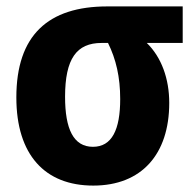

<svg xmlns="http://www.w3.org/2000/svg" viewBox="-20 -569 603 599"><path d="M271 10C421 10 508 -87 508 -248C508 -323 484 -390 438 -435H550V-549H315C130 -549 31 -459 31 -265C31 -86 120 10 271 10ZM270 -111C209 -111 183 -167 183 -267C183 -386 219 -435 297 -435H317C342 -384 355 -329 355 -260C355 -164 329 -111 270 -111Z"/></svg>

Font: Noto Sans Mono SemiCondensed ExtraBold
Style: Regular
Weight: 800
Width: 4
Designer: Monotype Design Team
Foundry: Monotype Imaging Inc.
Version: Version 2.014